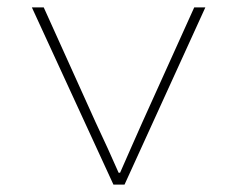

<svg xmlns="http://www.w3.org/2000/svg" viewBox="-20 -498 640 518"><path d="M286 0 66 -478H98L238 -168Q255 -132 270.5 -98Q286 -64 300 -32H304Q318 -64 333 -98Q348 -132 364 -168L504 -478H534L316 0Z"/></svg>

Font: Source Code Pro ExtraLight
Style: Regular
Weight: 200
Monospace: yes
Designer: Paul D. Hunt, Teo Tuominen
Foundry: Adobe
Version: Version 1.026;hotconv 1.1.0;makeotfexe 2.6.0